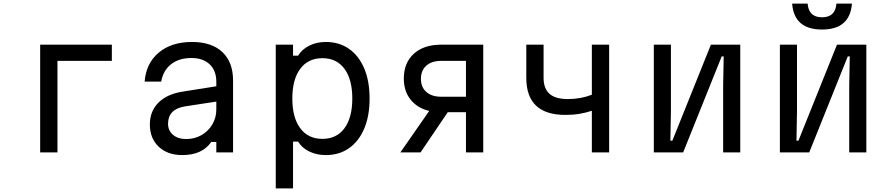

<svg xmlns="http://www.w3.org/2000/svg" viewBox="-20 -846 4940 1066"><path d="M203 0V-598H601V-508H299V0Z M1153 -58Q1103 15 992 15Q910 15 861 -31.5Q812 -78 812 -155Q812 -228 859 -275.5Q906 -323 992 -337L1181 -367V-392Q1181 -454 1144 -489Q1107 -524 1043 -524Q974 -524 930 -489.5Q886 -455 875 -393H783Q791 -495 861.5 -554Q932 -613 1046 -613Q1155 -613 1214.5 -557Q1274 -501 1274 -399V0H1181V-58ZM913 -159Q913 -121 940.5 -97.5Q968 -74 1014 -74Q1060 -74 1098 -95.5Q1136 -117 1158.5 -154.5Q1181 -192 1181 -238V-282L1005 -255Q913 -239 913 -159Z M1511 200V-598H1607V-537H1635Q1656 -572 1697 -592.5Q1738 -613 1789 -613Q1863 -613 1917.5 -575Q1972 -537 2002 -466.5Q2032 -396 2032 -299Q2032 -202 2002 -131.5Q1972 -61 1917.5 -23Q1863 15 1789 15Q1738 15 1697 -5Q1656 -25 1635 -60H1607V200ZM1770 -75Q1849 -75 1892.5 -134Q1936 -193 1936 -299Q1936 -405 1892.5 -464Q1849 -523 1770 -523Q1691 -523 1647 -464Q1603 -405 1603 -299Q1603 -193 1647 -134Q1691 -75 1770 -75Z M2203 0 2363 -230Q2297 -246 2259.5 -293Q2222 -340 2222 -410Q2222 -497 2277.5 -547.5Q2333 -598 2429 -598H2663V0H2567V-223H2466L2315 0ZM2429 -309H2567V-508H2429Q2377 -508 2347 -481.5Q2317 -455 2317 -408Q2317 -362 2347 -335.5Q2377 -309 2429 -309Z M3266 0V-231Q3233 -220 3197 -214Q3161 -208 3119 -208Q2902 -208 2902 -414V-598H2998V-414Q2998 -355 3030.5 -325.5Q3063 -296 3133 -296Q3204 -296 3266 -320V-598H3362V0Z M3610 0V-598H3705V-228L3702 -65H3713L3927 -598H4090V0H3995V-372L3998 -533H3987L3773 0Z M4310 0V-598H4405V-228L4402 -65H4413L4627 -598H4790V0H4695V-372L4698 -533H4687L4473 0ZM4464 -826Q4470 -750 4544 -750Q4618 -750 4624 -826H4710Q4699 -682 4544 -682Q4389 -682 4378 -826Z"/></svg>

Font: Martian Mono Light
Style: Regular
Weight: 300
Monospace: yes
Designer: Roman Shamin
Foundry: Evil Martians
Version: Version 1.000; ttfautohint (v1.8.4.7-5d5b)